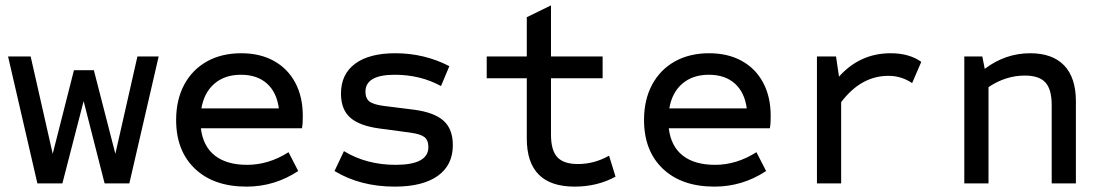

<svg xmlns="http://www.w3.org/2000/svg" viewBox="-20 -682 4100 714"><path d="M119 0 10 -472H94L176 -110L255 -421H329L409 -110L491 -472H570L461 0H369L291 -306L212 0Z M897 12Q775 12 705 -54.5Q635 -121 635 -236Q635 -311 665 -367Q695 -423 749.5 -453.5Q804 -484 877 -484Q947 -484 998.5 -455.5Q1050 -427 1078 -374.5Q1106 -322 1106 -251Q1106 -240 1105.5 -228.5Q1105 -217 1103 -205H727Q735 -138 779 -103.5Q823 -69 899 -69Q979 -69 1053 -116L1089 -46Q1001 12 897 12ZM729 -279H1017Q1009 -339 972.5 -371.5Q936 -404 876 -404Q816 -404 777.5 -371Q739 -338 729 -279Z M1448 12Q1320 12 1224 -46L1259 -120Q1343 -69 1451 -69Q1573 -69 1573 -135Q1573 -161 1558 -172.5Q1543 -184 1504 -189L1392 -204Q1317 -214 1282.5 -244.5Q1248 -275 1248 -334Q1248 -406 1300.5 -445Q1353 -484 1450 -484Q1558 -484 1651 -436L1620 -362Q1543 -404 1448 -404Q1339 -404 1339 -341Q1339 -316 1354 -304.5Q1369 -293 1408 -288L1520 -274Q1595 -264 1629.5 -233Q1664 -202 1664 -142Q1664 -68 1608 -28Q1552 12 1448 12Z M2117 12Q1939 12 1939 -167V-391H1790V-472H1939V-618L2029 -662V-472H2221V-391H2029V-181Q2029 -123 2052.5 -97.5Q2076 -72 2129 -72Q2190 -72 2245 -103L2269 -25Q2201 12 2117 12Z M2637 12Q2515 12 2445 -54.5Q2375 -121 2375 -236Q2375 -311 2405 -367Q2435 -423 2489.5 -453.5Q2544 -484 2617 -484Q2687 -484 2738.5 -455.5Q2790 -427 2818 -374.5Q2846 -322 2846 -251Q2846 -240 2845.5 -228.5Q2845 -217 2843 -205H2467Q2475 -138 2519 -103.5Q2563 -69 2639 -69Q2719 -69 2793 -116L2829 -46Q2741 12 2637 12ZM2469 -279H2757Q2749 -339 2712.5 -371.5Q2676 -404 2616 -404Q2556 -404 2517.5 -371Q2479 -338 2469 -279Z M3018 0V-472H3089L3100 -397Q3178 -484 3292 -484Q3361 -484 3406 -452L3372 -373Q3332 -400 3284 -400Q3182 -400 3108 -302V0Z M3566 0V-472H3633L3642 -426Q3719 -484 3811 -484Q3894 -484 3937.5 -438.5Q3981 -393 3981 -305V0H3891V-291Q3891 -350 3867.5 -375.5Q3844 -401 3791 -401Q3720 -401 3656 -358V0Z"/></svg>

Font: Sometype Mono Medium
Style: Regular
Weight: 500
Monospace: yes
Designer: Ryoichi Tsunekawa
Foundry: Dharma Type
Version: Version 1.000; ttfautohint (v1.8.3)